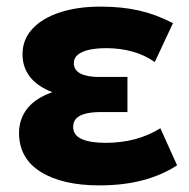

<svg xmlns="http://www.w3.org/2000/svg" viewBox="-20 -545 572 580"><path d="M280 15Q168.5 15 103 -25.8Q37.5 -66.5 37.5 -144Q37.5 -185 62.2 -216.8Q87 -248.5 138 -266.5Q92 -284.5 70 -313.5Q48 -342.5 48 -381Q48 -425.5 77.8 -457.8Q107.5 -490 160.8 -507.5Q214 -525 283.5 -525Q348.5 -525 400 -513.2Q451.5 -501.5 502.5 -475L447.5 -357.5Q418 -378.5 380.8 -389Q343.5 -399.5 301.5 -399.5Q272 -399.5 250 -394.8Q228 -390 215.5 -380Q203 -370 203 -354Q203 -333.5 222.8 -323Q242.5 -312.5 279 -312.5H365V-206.5H285Q258.5 -206.5 239.8 -202Q221 -197.5 211 -187.8Q201 -178 201 -162Q201 -136.5 226.8 -125Q252.5 -113.5 299 -113.5Q345 -113.5 386.5 -124.2Q428 -135 464.5 -157.5L515 -45.5Q468.5 -15.5 410.2 -0.2Q352 15 280 15Z"/></svg>

Font: Geologica Thin Roman
Style: Bold
Weight: 700
Version: Version 1.010;gftools[0.9.28]